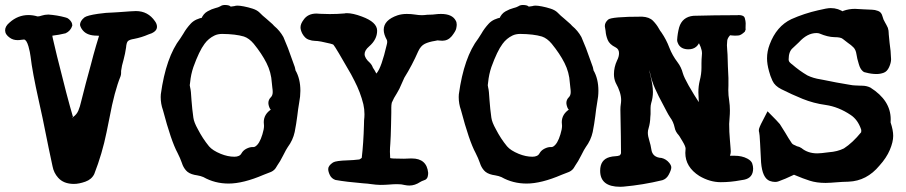

<svg xmlns="http://www.w3.org/2000/svg" viewBox="-25 -691 3561 755"><path d="M265.6 32.2Q225.1 32.2 203.6 7.8Q186.5 -11.2 181.6 -37.1Q170.9 -85 142.6 -226.1L127.4 -295.4Q102.1 -408.7 95.2 -468.8Q93.3 -485.4 86.9 -508.8Q79.1 -535.2 69.3 -535.6Q64.5 -535.6 58.1 -534.4Q51.8 -533.2 44.4 -533.2Q26.4 -533.2 13.7 -542.5Q-4.9 -555.2 -4.9 -571.8Q-4.9 -587.9 12.7 -602.5Q45.4 -631.8 86.9 -631.8Q104.5 -631.8 122.1 -626.5Q122.6 -626.5 124.5 -626.5Q129.9 -626.5 139.9 -629.9Q149.9 -633.3 165 -633.8Q200.2 -631.3 231.9 -622.6Q240.2 -621.1 246.3 -615.5Q252.4 -609.9 255.9 -604Q259.3 -598.1 259.3 -590.3Q252.9 -569.3 232.9 -560.1Q207 -553.7 181.6 -550.8Q180.7 -550.8 180.7 -550.8Q180.7 -547.9 186.8 -522.5Q192.9 -497.1 199.2 -470.2Q240.2 -304.2 262.2 -230.5Q263.7 -225.1 269 -219.7L260.3 -231.4Q253.9 -224.1 263.2 -231.4Q276.9 -241.2 283.2 -256.3Q289.6 -271.5 293.9 -291Q312 -363.8 332 -435.5L342.3 -474.6Q352.5 -511.7 363.8 -547.9Q364.7 -550.8 364.7 -552.7Q364.7 -550.3 363.3 -550.3Q359.4 -550.8 356.4 -550.8Q318.8 -550.8 301.8 -570.3Q292.5 -580.6 289.6 -592.8Q289.6 -608.4 307.1 -622.6Q317.9 -630.4 360.4 -636.7Q396 -641.6 415 -641.6H416L440.9 -643.1Q499 -647.5 509.3 -647.5Q557.1 -647.5 584.5 -607.4Q592.3 -596.7 592.3 -585.9Q592.3 -569.8 572.3 -560.5L559.1 -555.7Q532.2 -543.9 502.4 -538.1Q483.9 -535.2 478 -529.3Q472.2 -523.4 470.7 -503.9Q467.3 -480 460.9 -456.1Q453.6 -432.1 451.2 -412.1V-403.8Q451.2 -397.9 449.2 -391.6Q424.8 -331.5 405.8 -229L394 -170.9Q377 -86.9 345.7 -6.8Q335.4 14.6 310.5 23.4Q285.6 32.2 265.6 32.2Z M874 30.8Q819.8 30.8 774.9 5.4Q765.1 1 750.5 -1.5L739.7 -3.4Q717.3 -8.3 706.3 -21Q695.3 -33.7 690.4 -49.8Q683.6 -69.3 673.3 -89.4Q647.9 -136.2 615.7 -258.3Q606.9 -282.7 606.9 -309.6L607.4 -320.3Q627.4 -466.3 684.1 -540Q690.4 -548.8 696.3 -559.1Q707.5 -579.1 725.1 -598.1Q742.7 -617.2 777.3 -623Q772.5 -623 766.6 -617.2Q774.4 -637.2 791.3 -646.5Q808.1 -655.8 821 -658.9Q834 -662.1 840.8 -666Q848.6 -671.4 858.9 -671.4Q876.5 -671.4 882.3 -665L896.5 -667Q901.9 -668.9 909.2 -668.9Q917.5 -668.9 934.1 -665.8Q950.7 -662.6 968.3 -657Q985.8 -651.4 995.6 -641.6Q1007.8 -628.9 1022 -617.7Q1034.2 -607.4 1046.4 -596.2L1053.2 -588.9Q1075.2 -570.8 1089.4 -545.4Q1108.4 -502 1123 -458.5L1134.3 -427.2Q1135.7 -421.4 1136.7 -416.5V-415Q1156.2 -381.3 1156.2 -334Q1156.2 -312 1151.4 -287.1Q1147 -261.7 1144 -234.9Q1140.1 -203.6 1133.8 -171.9Q1127 -140.1 1106.4 -112.3Q1101.1 -105 1088.6 -80.1Q1076.2 -55.2 1064.9 -39.6L1062.5 -35.6Q1055.2 -21.5 1041 -15.1Q1025.9 -9.8 1012.2 -3.9Q931.6 30.8 874 30.8ZM896.5 -74.7Q918 -74.7 924.8 -88.4Q931.6 -100.1 944.3 -106.4Q957 -112.8 968.3 -112.8H972.2Q975.1 -112.8 978.5 -114.7Q995.6 -125 1006.8 -162.6Q1013.2 -183.1 1013.2 -196.3L1012.2 -210.4Q1012.2 -242.7 1043.5 -262.2Q1045.4 -263.7 1045.4 -259.3Q1045.4 -254.9 1045.4 -254.9Q1037.6 -260.3 1034.7 -267.6Q1031.7 -274.9 1031 -279.5Q1030.3 -284.2 1030.3 -285.6Q1030.3 -298.8 1039.6 -308.1Q1047.4 -315.4 1047.4 -329.1Q1047.4 -336.9 1045.9 -346.2Q1044.4 -355.5 1043.9 -365.2Q1041.5 -406.7 1022.9 -443.4Q1004.4 -480 972.7 -519Q954.6 -540.5 934.1 -547.4Q901.4 -557.1 848.6 -557.6Q831.5 -557.6 818.4 -551.3Q794.9 -540 779.3 -518.6Q758.3 -490.7 735.4 -427.2Q725.6 -398.4 722.7 -367.7Q722.2 -361.3 721.2 -356.4V-355.5Q721.2 -352.5 722.7 -347.2Q726.1 -335.4 728 -296.9Q730.5 -262.7 735.4 -228Q737.8 -210 752.9 -183.1Q772 -146 796.9 -115.7Q811 -99.1 843.3 -85.9Q871.1 -74.7 896.5 -74.7Z M1585 38.6Q1576.2 38.6 1566.4 36.6Q1554.7 33.2 1537.1 33.2Q1522 33.2 1505.4 34.7Q1488.8 36.1 1470.2 36.1Q1452.1 35.6 1436.3 33.2Q1420.4 30.8 1402.8 29.8Q1337.4 24.4 1293.9 16.6Q1278.8 11.2 1272.2 -2.4Q1265.6 -16.1 1265.6 -26.4Q1265.6 -39.6 1284.7 -52.2Q1295.9 -59.1 1342.3 -60.5Q1363.3 -61 1388.2 -64Q1390.1 -64.5 1393.8 -67.4Q1397.5 -70.3 1397.5 -70.3Q1404.3 -128.4 1406.2 -199.2L1406.7 -218.3Q1408.2 -230.5 1408.2 -241.7Q1408.2 -262.2 1403.8 -281.2Q1392.1 -328.6 1368.7 -373.5L1355.5 -398.9Q1294.4 -505.9 1286.1 -515.1Q1283.7 -518.1 1238.8 -527.3Q1223.1 -530.3 1212.9 -530.3Q1202.6 -530.3 1188.5 -535.2Q1174.3 -540 1163.6 -559.1Q1156.7 -572.8 1156.7 -583.5Q1156.7 -597.2 1168.5 -612.8Q1185.1 -637.7 1219.7 -637.7L1234.4 -636.7Q1253.4 -635.7 1271.5 -635.7Q1301.8 -635.7 1330.1 -638.2Q1333 -639.2 1338.9 -639.2Q1362.8 -639.2 1397.9 -626Q1458 -604 1458 -570.3Q1458 -535.6 1426.3 -508.3Q1408.7 -493.2 1408.7 -478Q1409.2 -461.9 1429.2 -444.3Q1437.5 -436 1440.9 -425.8Q1441.9 -423.3 1442.9 -422.4Q1447.8 -415.5 1451.2 -408.7Q1454.6 -401.9 1455.6 -400.4Q1456.5 -398.9 1452.1 -399.4Q1453.1 -399.4 1457 -404.3Q1475.1 -426.3 1495.6 -514.2Q1497.6 -522 1497.6 -525.4Q1497.6 -531.7 1496.1 -534.2Q1483.9 -556.2 1483.9 -573.7Q1483.9 -612.3 1538.6 -630.9Q1555.2 -636.2 1574.7 -636.2Q1591.8 -636.2 1606.7 -633.8Q1621.6 -631.3 1634.3 -631.3Q1639.6 -631.3 1644 -631.8Q1655.3 -633.3 1665.8 -633.3Q1676.3 -633.3 1687 -634.8Q1697.8 -636.2 1709 -636.2Q1753.4 -636.2 1767.1 -609.9Q1771 -603.5 1771 -593.8Q1771 -588.9 1769 -578.9Q1767.1 -568.8 1751.5 -548.8Q1736.3 -530.8 1714.4 -530.8Q1708.5 -530.8 1703.9 -531.5Q1699.2 -532.2 1695.3 -532.2Q1692.9 -532.2 1686 -530.3Q1661.1 -526.4 1645.3 -518.6Q1629.4 -510.7 1619.6 -489.3Q1595.7 -434.6 1564.9 -385.3L1545.4 -341.8L1535.6 -324.2Q1523.4 -305.7 1515.6 -287.1Q1513.7 -278.3 1513.7 -267.6V-248L1512.7 -199.7Q1511.7 -151.4 1509.8 -125.5Q1508.3 -109.4 1508.3 -94.2Q1508.3 -81.5 1509.3 -69.8Q1509.8 -66.9 1563.5 -66.9Q1573.7 -66.9 1590.3 -67.9H1594.2Q1653.3 -67.9 1658.7 -11.2L1658.2 -3.4Q1656.7 14.6 1640.6 18.6Q1634.3 20.5 1627.9 24.4Q1606.4 38.6 1585 38.6Z M2045.9 30.8Q1991.7 30.8 1946.8 5.4Q1937 1 1922.4 -1.5L1911.6 -3.4Q1889.2 -8.3 1878.2 -21Q1867.2 -33.7 1862.3 -49.8Q1855.5 -69.3 1845.2 -89.4Q1819.8 -136.2 1787.6 -258.3Q1778.8 -282.7 1778.8 -309.6L1779.3 -320.3Q1799.3 -466.3 1856 -540Q1862.3 -548.8 1868.2 -559.1Q1879.4 -579.1 1897 -598.1Q1914.6 -617.2 1949.2 -623Q1944.3 -623 1938.5 -617.2Q1946.3 -637.2 1963.1 -646.5Q1980 -655.8 1992.9 -658.9Q2005.9 -662.1 2012.7 -666Q2020.5 -671.4 2030.8 -671.4Q2048.3 -671.4 2054.2 -665L2068.4 -667Q2073.7 -668.9 2081.1 -668.9Q2089.4 -668.9 2106 -665.8Q2122.6 -662.6 2140.1 -657Q2157.7 -651.4 2167.5 -641.6Q2179.7 -628.9 2193.8 -617.7Q2206.1 -607.4 2218.3 -596.2L2225.1 -588.9Q2247.1 -570.8 2261.2 -545.4Q2280.3 -502 2294.9 -458.5L2306.2 -427.2Q2307.6 -421.4 2308.6 -416.5V-415Q2328.1 -381.3 2328.1 -334Q2328.1 -312 2323.2 -287.1Q2318.8 -261.7 2315.9 -234.9Q2312 -203.6 2305.7 -171.9Q2298.8 -140.1 2278.3 -112.3Q2272.9 -105 2260.5 -80.1Q2248 -55.2 2236.8 -39.6L2234.4 -35.6Q2227.1 -21.5 2212.9 -15.1Q2197.8 -9.8 2184.1 -3.9Q2103.5 30.8 2045.9 30.8ZM2068.4 -74.7Q2089.8 -74.7 2096.7 -88.4Q2103.5 -100.1 2116.2 -106.4Q2128.9 -112.8 2140.1 -112.8H2144Q2147 -112.8 2150.4 -114.7Q2167.5 -125 2178.7 -162.6Q2185.1 -183.1 2185.1 -196.3L2184.1 -210.4Q2184.1 -242.7 2215.3 -262.2Q2217.3 -263.7 2217.3 -259.3Q2217.3 -254.9 2217.3 -254.9Q2209.5 -260.3 2206.5 -267.6Q2203.6 -274.9 2202.9 -279.5Q2202.1 -284.2 2202.1 -285.6Q2202.1 -298.8 2211.4 -308.1Q2219.2 -315.4 2219.2 -329.1Q2219.2 -336.9 2217.8 -346.2Q2216.3 -355.5 2215.8 -365.2Q2213.4 -406.7 2194.8 -443.4Q2176.3 -480 2144.5 -519Q2126.5 -540.5 2106 -547.4Q2073.2 -557.1 2020.5 -557.6Q2003.4 -557.6 1990.2 -551.3Q1966.8 -540 1951.2 -518.6Q1930.2 -490.7 1907.2 -427.2Q1897.5 -398.4 1894.5 -367.7Q1894 -361.3 1893.1 -356.4V-355.5Q1893.1 -352.5 1894.5 -347.2Q1897.9 -335.4 1899.9 -296.9Q1902.3 -262.7 1907.2 -228Q1909.7 -210 1924.8 -183.1Q1943.8 -146 1968.8 -115.7Q1982.9 -99.1 2015.1 -85.9Q2043 -74.7 2068.4 -74.7Z M2413.6 43.5Q2335 43.5 2335 -19.5Q2335 -63 2372.1 -73.2Q2382.8 -76.2 2395 -76.7Q2405.3 -77.1 2412.1 -80.1Q2412.6 -80.1 2414.8 -83.5Q2417 -86.9 2417 -89.4Q2417 -137.7 2414.6 -256.8V-261.2Q2414.6 -271 2416 -280Q2417.5 -289.1 2417.5 -297.4Q2417.5 -327.1 2396 -365.7Q2389.2 -381.3 2389.2 -399.4Q2389.2 -426.8 2401.4 -453.1Q2409.2 -467.8 2409.2 -481.9Q2409.2 -498 2395.5 -504.9Q2371.6 -516.6 2364.5 -534.4Q2357.4 -552.2 2356.4 -569.3Q2355.5 -577.6 2353.5 -586.9V-589.8Q2353.5 -602.1 2366.2 -613.8Q2378.9 -625.5 2500 -625.5Q2528.3 -624 2542.7 -609.4Q2557.1 -594.7 2565.9 -578.6Q2570.3 -570.3 2576.2 -563Q2595.2 -535.2 2606.9 -503.9Q2618.7 -473.1 2639.6 -445.8Q2653.8 -427.2 2660.2 -402.8Q2669.4 -371.1 2732.4 -274.4Q2731.4 -275.4 2731 -275.4Q2723.6 -275.4 2723.4 -275.1Q2723.1 -274.9 2723.1 -283.7Q2723.1 -294.9 2722.2 -306.2Q2721.2 -317.4 2721.2 -328.1Q2721.2 -352.1 2726.6 -374Q2733.4 -399.9 2733.4 -424.8V-441.4Q2733.4 -457.5 2734.9 -473.1L2735.4 -481.4Q2735.4 -503.4 2714.4 -537.1Q2715.8 -535.2 2720.7 -535.2Q2729.5 -535.6 2729.5 -536.6Q2719.2 -497.1 2682.1 -497.1Q2653.8 -497.1 2642.6 -517.1Q2637.7 -525.9 2637.7 -534.2Q2639.2 -559.1 2645.5 -583Q2657.7 -624.5 2701.7 -628.9Q2784.7 -631.3 2875 -631.3L2879.4 -631.8Q2900.4 -631.8 2903.8 -619.6Q2907.2 -607.4 2907.2 -599.6L2906.7 -580.1L2907.2 -575.2L2903.8 -566.4Q2888.7 -552.2 2878.9 -551.5Q2869.1 -550.8 2865.2 -550.8Q2858.9 -550.8 2854.2 -551.5Q2849.6 -552.2 2847.2 -552.2Q2845.7 -552.2 2846.2 -552.7Q2835.9 -541.5 2834.7 -531.5Q2833.5 -521.5 2833.5 -513.2Q2833.5 -505.4 2834.5 -495.8Q2835.4 -486.3 2835.9 -476.1Q2836.9 -430.2 2839.4 -384.3V-354.5L2838.9 -336.4Q2838.9 -315.9 2842.3 -295.9Q2845.2 -276.4 2845.2 -256.8Q2845.2 -242.7 2844 -229.5Q2842.8 -216.3 2842.3 -203.6Q2842.3 -172.4 2845.2 -140.6L2847.7 -109.4Q2847.7 -106.4 2848.1 -103.3Q2848.6 -100.1 2848.6 -95.7Q2848.6 -87.9 2846.2 -81.1Q2844.2 -75.7 2844.2 -73.2Q2844.2 -78.6 2844.2 -78.6H2862.8Q2892.6 -78.6 2913.6 -67.4Q2929.2 -59.1 2932.9 -48.3Q2936.5 -37.6 2936.5 -28.3Q2936.5 8.3 2901.4 15.6L2886.2 18.1Q2847.7 25.4 2809.1 25.4Q2766.6 25.4 2725.1 1Q2669.9 -34.2 2669.9 -89.8Q2669.9 -98.1 2670.9 -106V-106.9Q2670.9 -115.2 2659.2 -134.8Q2654.8 -141.6 2651.1 -148.2Q2647.5 -154.8 2643.6 -159.7Q2630.9 -173.3 2627.9 -189.5Q2623 -212.4 2610.4 -229Q2603 -240.2 2597.2 -251.5L2581.1 -282.2Q2564.9 -311.5 2551 -342.5Q2537.1 -373.5 2530.3 -407.7Q2524.4 -430.2 2511.2 -452.1L2504.9 -463.9Q2517.6 -463.9 2524.9 -465.3L2523.9 -443.8Q2523.9 -430.2 2531.7 -397.5Q2542.5 -355.5 2542.5 -329.1Q2542.5 -307.6 2535.6 -285.2Q2533.2 -276.4 2533.2 -266.6V-242.2Q2532.2 -235.8 2532.2 -230.5Q2531.7 -207.5 2525.4 -186.5Q2522.5 -177.7 2522.5 -168.9Q2522.5 -156.2 2528.8 -136.2Q2533.7 -120.6 2536.1 -104.5Q2540 -71.8 2576.7 -69.8Q2594.7 -65.4 2606.9 -50.3Q2614.7 -40.5 2614.7 -32.7Q2614.7 -22.5 2604 -2.9Q2595.2 12.7 2579.6 17.6Q2503.4 36.1 2425.8 43Z M3221.7 28.3Q3186 28.3 3158.9 19.5Q3131.8 10.7 3105.5 -0.5Q3097.2 -3.9 3097.2 -3.9L3088.9 0Q3064 12.2 3036.6 22Q3030.8 24.4 3022.9 24.4Q3012.7 24.4 3002 20.5Q2972.7 9.3 2967.8 -52.2Q2965.3 -90.3 2963.9 -127.9Q2961.9 -166 2960.4 -169.7Q2959 -173.3 2959 -179.7Q2959 -188 2974.1 -216.3L2993.2 -253.4Q3036.1 -210.4 3041.5 -203.1Q3052.7 -185.5 3063 -168.9Q3075.2 -147.5 3088.9 -127.4Q3092.3 -123.5 3095.7 -122.1Q3104 -118.7 3106 -117.4Q3107.9 -116.2 3107.9 -116.2Q3118.7 -114.3 3127 -108.4Q3151.9 -87.9 3189 -87.9Q3202.1 -87.9 3233.9 -92.3Q3268.1 -94.7 3293.5 -107.4Q3327.6 -129.4 3361.3 -170.9Q3361.8 -171.4 3361.8 -176.8Q3361.8 -180.7 3360.8 -183.1Q3347.7 -220.7 3320.3 -238.8Q3272.5 -271 3221.7 -278.3Q3174.3 -284.7 3131.1 -302.2Q3087.9 -319.8 3047.4 -340.3Q3022 -353 3012.7 -373Q3003.4 -393.1 2999 -411.1Q2991.2 -439 2991.2 -461.4Q2991.2 -489.3 3001.5 -516.1Q3028.3 -587.9 3086.9 -615.7Q3137.2 -638.2 3193.4 -650.9H3193.8Q3227.1 -659.2 3241.7 -659.2Q3271.5 -659.2 3295.9 -641.6Q3292 -645.5 3285.2 -645.5Q3285.6 -645.5 3291.5 -648.4Q3313 -656.2 3336.9 -656.2Q3346.2 -656.2 3371.1 -654.3L3404.3 -652.8Q3415 -652.8 3428 -647.9Q3440.9 -643.1 3444.8 -627.9Q3448.7 -612.8 3455.1 -603Q3460.9 -593.3 3466.3 -581.5Q3469.7 -570.8 3469.7 -560.1V-557.6Q3469.7 -553.2 3473.1 -522.5Q3478 -491.2 3479 -458Q3479 -444.3 3471.2 -427Q3463.4 -409.7 3449.7 -404.8Q3436 -399.9 3421.9 -399.9Q3401.9 -399.9 3381.8 -405.3Q3373 -406.2 3367.7 -411.1Q3357.4 -419.9 3352.1 -439Q3345.2 -460.9 3342.8 -478Q3340.3 -495.1 3331.3 -504.4Q3322.3 -513.7 3309.1 -522.5Q3298.8 -529.8 3289.6 -537.6Q3281.7 -544.9 3256.3 -544.9Q3230 -545.4 3197.8 -559.1Q3193.4 -561 3185.5 -561Q3149.4 -561 3116.7 -524.9Q3105 -513.2 3092.8 -502.4Q3076.2 -488.8 3076.2 -457.5Q3076.2 -453.1 3077.9 -449.5Q3079.6 -445.8 3087.4 -439.5L3088.4 -439Q3118.7 -412.6 3149.9 -394.5Q3172.9 -383.3 3201.7 -378.9L3211.9 -377Q3263.2 -366.2 3314.5 -357.9Q3329.6 -355 3338.4 -355Q3344.7 -355 3350.3 -354.5Q3356 -354 3360.4 -354H3364.7Q3382.3 -354 3397.5 -346.7Q3477.5 -296.4 3477.5 -221.7L3477.1 -210V-209.5Q3487.3 -179.2 3487.3 -156.7Q3487.3 -132.8 3474.1 -101.6Q3460.9 -70.3 3433.1 -39.6Q3383.3 20.5 3312 23.4Q3287.1 23.9 3263.7 25.9Q3243.2 27.8 3221.7 28.3Z"/></svg>

Font: X Typewriter
Style: Bold
Weight: 700
Designer: GGBot
Version: 0.10